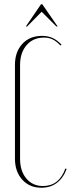

<svg xmlns="http://www.w3.org/2000/svg" viewBox="-20 -873 342 899"><path d="M50 -569Q50 -630 84.5 -667.5Q119 -705 177 -705Q204 -705 225.5 -695.5Q247 -686 268 -664L263 -660Q244 -680 226.5 -688.5Q209 -697 186 -697Q135 -697 104.5 -661.5Q74 -626 74 -569V-129Q74 -72 103.5 -37Q133 -2 181 -2Q257 -2 286 -84L292 -82Q276 -39 246 -16.5Q216 6 174 6Q118 6 84 -32Q50 -70 50 -130ZM172 -853H178L250 -749H244L175 -818L107 -749H101Z"/></svg>

Font: Moniqa Thin Display
Style: Regular
Weight: 100
Designer: Rajesh Rajput
Foundry: Rajesh Rajput
Version: Version 1.000